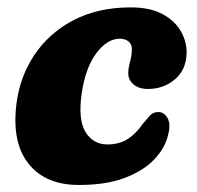

<svg xmlns="http://www.w3.org/2000/svg" viewBox="-20 -500 546 533"><path d="M312.5 -392.5Q277.5 -392.5 247.2 -352Q217 -311.5 206.5 -239Q196.5 -166 218 -132.5Q239.5 -99 278 -99Q311.5 -99 334.8 -114.2Q358 -129.5 375.5 -155Q386 -167.5 395.2 -178.2Q404.5 -189 419.5 -189Q435 -189 444.8 -172.8Q454.5 -156.5 447 -127Q439 -90.5 409.2 -58.5Q379.5 -26.5 327.2 -6.5Q275 13.5 199 13.5Q106.5 13.5 59.5 -45.2Q12.5 -104 25.5 -210.5Q34.5 -285.5 74.8 -346.5Q115 -407.5 183.2 -443.5Q251.5 -479.5 343 -479.5Q396.5 -479.5 431.2 -460.8Q466 -442 482.5 -412.5Q499 -383 498 -351.5Q496.5 -305.5 465 -279.2Q433.5 -253 391 -253Q365.5 -253 350.5 -265.8Q335.5 -278.5 336 -298.5Q336.5 -312.5 341.2 -329.2Q346 -346 346 -363.5Q346.5 -376.5 337.2 -384.5Q328 -392.5 312.5 -392.5Z"/></svg>

Font: Fraunces 9pt SuperSoft
Style: Bold Italic
Weight: 700
Italic angle: -16°
Version: Version 1.000;[b76b70a41]